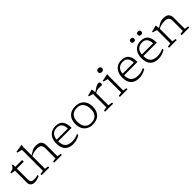

<svg xmlns="http://www.w3.org/2000/svg" viewBox="414 -2370 4008 4008"><g transform="rotate(-45 2418.0 -366.0)"><path d="M180 -135.5Q180 -87.5 202.5 -67.2Q225 -47 282 -47Q322.5 -47 390.5 -63V-30.5Q350 -15 324.2 -7Q298.5 1 279.5 4Q260.5 7 241.5 7Q191 7 155.2 -20.2Q119.5 -47.5 119.5 -104V-460L24.5 -474.5V-498Q69 -507.5 92.5 -516.8Q116 -526 128 -541.5Q140 -557 150.5 -585.5H180V-512H382.5V-462.5H180Z M672.5 0H447V-33L530.5 -45.5V-666Q524 -667 505.8 -671.2Q487.5 -675.5 464.8 -680.5Q442 -685.5 422.5 -690V-717L584.5 -742H597.5L591 -674.5V-440.5Q643 -475 676.8 -492.5Q710.5 -510 737.5 -516Q764.5 -522 797.5 -522Q884.5 -522 922 -483Q959.5 -444 959.5 -365V-45.5L1043 -33V0H817V-33L899 -45.5V-335.5Q899 -406.5 870 -433.8Q841 -461 762.5 -461Q720.5 -461 679.8 -451.2Q639 -441.5 591 -418.5V-45.5L672.5 -33Z M1371 -522Q1487.5 -522 1537.8 -454.8Q1588 -387.5 1588 -256.5H1191Q1192.5 -144 1243.5 -94.2Q1294.5 -44.5 1399.5 -44.5Q1450.5 -44.5 1492.5 -55.5Q1534.5 -66.5 1579.5 -87.5V-50Q1524 -18 1475.8 -4Q1427.5 10 1374.5 10Q1258.5 10 1194.2 -54.8Q1130 -119.5 1130 -252Q1130 -336 1160.2 -396.5Q1190.5 -457 1244.8 -489.5Q1299 -522 1371 -522ZM1370.5 -477.5Q1296.5 -477.5 1249 -435Q1201.5 -392.5 1192.5 -302H1522.5Q1521 -386.5 1483.5 -432Q1446 -477.5 1370.5 -477.5Z M1953 10Q1875.5 10 1818.2 -22Q1761 -54 1729.8 -113.5Q1698.5 -173 1698.5 -256.5Q1698.5 -384 1768 -453Q1837.5 -522 1960 -522Q2037.5 -522 2094.8 -490Q2152 -458 2183.2 -398.5Q2214.5 -339 2214.5 -255.5Q2214.5 -128 2144.8 -59Q2075 10 1953 10ZM1951 -38Q2045.5 -38 2098.2 -90.5Q2151 -143 2151 -249Q2151 -353 2103.8 -413.5Q2056.5 -474 1961.5 -474Q1867 -474 1814.2 -421.5Q1761.5 -369 1761.5 -263Q1761.5 -159 1808.8 -98.5Q1856 -38 1951 -38Z M2464 -433V-430.5Q2518.5 -470.5 2550.8 -490Q2583 -509.5 2603.5 -515.5Q2624 -521.5 2643 -521.5Q2682 -521.5 2682 -482.5Q2682 -464.5 2676.5 -452Q2671 -439.5 2664 -439.5Q2639.5 -439.5 2616 -440.5Q2592.5 -441.5 2570.5 -441.5Q2549 -441.5 2526.5 -435.5Q2504 -429.5 2464 -406V-45.5L2558 -33V0H2320V-33L2403.5 -45.5V-438Q2394 -441 2364.2 -450Q2334.5 -459 2307 -467.5V-487.5L2438.5 -523H2451Z M2860 -632.5Q2833 -632.5 2816.5 -646.2Q2800 -660 2800 -688Q2800 -715.5 2816.5 -728.8Q2833 -742 2860 -742Q2886.5 -742 2903 -728.8Q2919.5 -715.5 2919.5 -688Q2919.5 -660 2903 -646.2Q2886.5 -632.5 2860 -632.5ZM2906.5 -522 2901 -447V-45.5L2983 -33V0H2757V-33L2840.5 -45.5V-441.5Q2835 -443 2817.8 -447.8Q2800.5 -452.5 2779.8 -458Q2759 -463.5 2744 -467.5V-491L2890.5 -522Z M3317.5 -522Q3434 -522 3484.2 -454.8Q3534.5 -387.5 3534.5 -256.5H3137.5Q3139 -144 3190 -94.2Q3241 -44.5 3346 -44.5Q3397 -44.5 3439 -55.5Q3481 -66.5 3526 -87.5V-50Q3470.5 -18 3422.2 -4Q3374 10 3321 10Q3205 10 3140.8 -54.8Q3076.5 -119.5 3076.5 -252Q3076.5 -336 3106.8 -396.5Q3137 -457 3191.2 -489.5Q3245.5 -522 3317.5 -522ZM3317 -477.5Q3243 -477.5 3195.5 -435Q3148 -392.5 3139 -302H3469Q3467.5 -386.5 3430 -432Q3392.5 -477.5 3317 -477.5Z M3886.5 -522Q4003 -522 4053.2 -454.8Q4103.5 -387.5 4103.5 -256.5H3706.5Q3708 -144 3759 -94.2Q3810 -44.5 3915 -44.5Q3966 -44.5 4008 -55.5Q4050 -66.5 4095 -87.5V-50Q4039.5 -18 3991.2 -4Q3943 10 3890 10Q3774 10 3709.8 -54.8Q3645.5 -119.5 3645.5 -252Q3645.5 -336 3675.8 -396.5Q3706 -457 3760.2 -489.5Q3814.5 -522 3886.5 -522ZM3886 -477.5Q3812 -477.5 3764.5 -435Q3717 -392.5 3708 -302H4038Q4036.5 -386.5 3999 -432Q3961.5 -477.5 3886 -477.5ZM3777.5 -602Q3725.5 -602 3725.5 -651.5Q3725.5 -699 3777.5 -699Q3829 -699 3829 -651.5Q3829 -602 3777.5 -602ZM3988.5 -602Q3937 -602 3937 -651.5Q3937 -699 3988.5 -699Q4040.5 -699 4040.5 -651.5Q4040.5 -602 3988.5 -602Z M4579 -33 4660.5 -45.5V-335.5Q4660.5 -406.5 4631.5 -433.8Q4602.5 -461 4524.5 -461Q4482.5 -461 4441.8 -451.2Q4401 -441.5 4352.5 -418.5V-45.5L4434.5 -33V0H4208.5V-33L4292 -45.5V-438Q4284 -440.5 4256.8 -448.8Q4229.5 -457 4195.5 -467.5V-487.5L4327 -523H4339.5L4351.5 -440Q4404.5 -474.5 4438.2 -492.2Q4472 -510 4499.2 -516Q4526.5 -522 4559 -522Q4646 -522 4683.5 -483Q4721 -444 4721 -365V-45.5L4805 -33V0H4579Z"/></g></svg>

Font: Newsreader 6pt Light
Style: Regular
Weight: 300
Designer: Hugues Gentile
Foundry: Production Type
Version: Version 1.003; ttfautohint (v1.8.3)